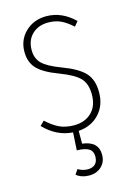

<svg xmlns="http://www.w3.org/2000/svg" viewBox="-115 -592 610 871"><g transform="rotate(-15 190.0 -156.5)"><path d="M334 -136.2Q334 -74.2 296.6 -34.4Q259.3 5.4 199.2 9.8V69.8Q273.9 78.6 273.9 141.1Q273.9 176.3 251 197Q228 217.8 194.8 217.8Q158.2 217.8 133.8 198.2L148.9 175.8Q170.9 189 194.8 189Q216.8 189 229.5 177Q242.2 165 242.2 141.1Q242.2 116.2 224.6 105Q207 93.8 168 92.8L172.9 9.8Q97.2 4.9 38.1 -56.2L58.1 -76.2Q88.4 -47.9 117.7 -33.9Q147 -20 187 -20Q236.8 -20 268.3 -50Q299.8 -80.1 299.8 -134.8Q299.8 -184.1 275.1 -210.9Q250.5 -237.8 181.2 -264.2Q111.8 -290 83 -320.3Q54.2 -350.6 54.2 -399.9Q54.2 -456.5 93.5 -493.7Q132.8 -530.8 190.9 -530.8Q264.2 -530.8 323.2 -473.1L305.2 -451.2Q276.4 -477.5 250.5 -489.3Q224.6 -501 191.9 -501Q146 -501 116.9 -473.4Q87.9 -445.8 87.9 -398.9Q87.9 -359.4 112.3 -335.4Q136.7 -311.5 199.2 -288.1Q272.9 -260.7 303.5 -227.8Q334 -194.8 334 -136.2Z"/></g></svg>

Font: Fira Sans Compressed UltraLight
Style: Regular
Weight: 200
Width: 1
Designer: Carrois Corporate & Edenspiekermann AG
Foundry: Carrois Corporate GbR & Edenspiekermann AG
Version: Version 4.203;PS 004.203;hotconv 1.0.88;makeotf.lib2.5.64775